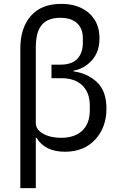

<svg xmlns="http://www.w3.org/2000/svg" viewBox="-20 -772 624 992"><path d="M85 200V-521Q85 -628 139.5 -690Q194 -752 296 -752Q386 -752 440 -704Q494 -656 494 -574Q494 -503 454 -459.5Q414 -416 360 -407V-403Q431 -394 480.5 -348Q530 -302 530 -211Q530 -114 472 -51Q414 12 316 12Q212 12 169 -60H165V200ZM296 -60Q366 -60 405 -97Q444 -134 444 -202V-226Q444 -294 405 -331Q366 -368 298 -368H246V-438H293Q351 -438 379.5 -468Q408 -498 408 -551V-575Q408 -624 378.5 -652Q349 -680 291 -680Q227 -680 196 -643.5Q165 -607 165 -527V-137Q165 -102 203 -81Q241 -60 296 -60Z"/></svg>

Font: Anuphan
Style: Regular
Weight: 400
Designer: Mike Abbink, Paul van der Laan, Pieter van Rosmalen, Mint Tantisuwanna
Foundry: Bold Monday; Cadson Demak
Version: Version 3.002;hotconv 1.0.109;makeotfexe 2.5.65596